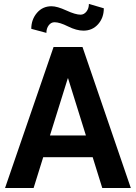

<svg xmlns="http://www.w3.org/2000/svg" viewBox="-20 -948 685 968"><path d="M447.3 -155.3H197.8L149.4 0H5.4L250 -710.9H396L639.6 0H495.6ZM231.9 -265.1H413.1L323.2 -553.2H321.8ZM503.4 -906.2Q503.4 -858.4 474.6 -825.9Q445.8 -793.5 400.9 -793.5Q365.7 -793.5 323.2 -814.7Q280.8 -835.9 254.9 -835.9Q237.3 -835.9 225.6 -820.3Q213.9 -804.7 213.9 -782.2L137.7 -802.7Q137.7 -849.6 166.3 -883.1Q194.8 -916.5 239.7 -916.5Q268.1 -916.5 314.2 -895.3Q360.4 -874 386.2 -874Q403.3 -874 415.8 -889.6Q428.2 -905.3 428.2 -928.2Z"/></svg>

Font: Roboto Web
Style: Bold
Weight: 700
Designer: Google
Version: Version 1.200310; 2013